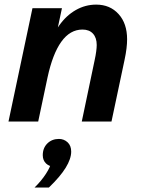

<svg xmlns="http://www.w3.org/2000/svg" viewBox="-20 -540 630 853"><path d="M17.7 0 124.2 -503.5H255.2L221.9 -346.8L195.2 -321.5Q211.6 -382.4 242.9 -426.7Q274.1 -471.1 316.6 -495.3Q359.1 -519.5 407.3 -519.5Q468.8 -519.5 506.7 -477.6Q544.7 -435.8 544.7 -365.5Q544.7 -346.7 542 -324.5Q539.4 -302.2 533.1 -272.7L475.3 0H343.3L400.5 -272.7Q405.1 -293.6 407.4 -311.4Q409.7 -329.2 409.7 -339.9Q409.7 -372.3 393.1 -390.5Q376.5 -408.7 346.4 -408.7Q291.1 -408.7 252.3 -354.4Q213.6 -300.2 191.1 -195.6L149.7 0ZM197.3 293H133.6Q163.4 264 184 232.3Q204.7 200.5 208 179L222.5 200.5Q199.7 200.5 184.8 186.5Q170 172.5 170 149.5Q170 117.4 190.4 97.3Q210.8 77.2 241.8 77.2Q264 77.2 280.2 92.1Q296.3 107 296.3 133.4Q296.3 165.4 271.9 205.1Q247.5 244.8 197.3 293Z"/></svg>

Font: Wix Madefor Text
Style: Italic
Weight: 400
Italic angle: -12°
Designer: Dalton Maag Ltd
Foundry: Dalton Maag Ltd
Version: Version 3.100